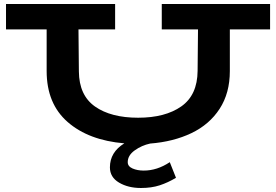

<svg xmlns="http://www.w3.org/2000/svg" viewBox="-20 -706 1379 959"><path d="M1329 -559H1128V-351Q1128 -241 1077 -162.5Q1026 -84 936 -41Q846 2 730 11Q688 20 653 45Q618 70 618 104Q618 125 642 135.5Q666 146 698 146Q765 146 828 104L859 182Q819 206 778 219.5Q737 233 684 233Q620 233 574.5 206Q529 179 529 130Q529 54 601 10Q423 -5 318 -96.5Q213 -188 213 -351V-559H10V-686H555V-559H372L374 -349Q375 -230 454.5 -174Q534 -118 670 -118Q805 -118 885.5 -174.5Q966 -231 967 -352L969 -559H788V-686H1329Z"/></svg>

Font: BioRhyme Expanded ExtraBold
Style: Regular
Weight: 800
Width: 7
Designer: Aoife Mooney
Foundry: Aoife Mooney Type
Version: Version 1.001